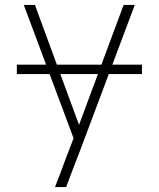

<svg xmlns="http://www.w3.org/2000/svg" viewBox="-20 -540 640 775"><path d="M202 215Q212 189 222 163.5Q232 138 241 112L277 18L76 -520H121L299 -36L479 -520H524L305 63L281 125L247 215ZM553 -241H48V-279H553Z"/></svg>

Font: Iosevka Extralight Extended
Style: Regular
Weight: 200
Width: 7
Monospace: yes
Designer: Belleve Invis
Foundry: Belleve Invis
Version: Version 32.5.0; ttfautohint (v1.8.4)